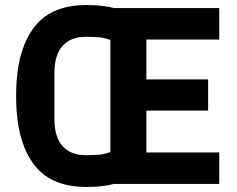

<svg xmlns="http://www.w3.org/2000/svg" viewBox="-20 -730 939 762"><path d="M432 0Q406 7 378.5 9.5Q351 12 321 12Q258 12 207 -7.5Q156 -27 120 -70.5Q84 -114 64 -182.5Q44 -251 44 -349Q44 -447 64 -515.5Q84 -584 120 -627.5Q156 -671 207 -690.5Q258 -710 321 -710Q351 -710 378.5 -707.5Q406 -705 432 -698H850V-573H561V-415H806V-291H561V-125H850V0ZM196 -258Q196 -186 228.5 -150Q261 -114 321 -114Q354 -114 377 -116.5Q400 -119 418 -127V-571Q400 -579 377 -581.5Q354 -584 321 -584Q261 -584 228.5 -548Q196 -512 196 -440Z"/></svg>

Font: IBM Plex Sans Cond
Style: Bold
Weight: 700
Width: 3
Designer: Mike Abbink, Paul van der Laan, Pieter van Rosmalen
Foundry: Bold Monday
Version: Version 1.3